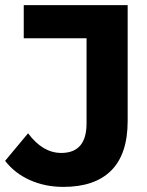

<svg xmlns="http://www.w3.org/2000/svg" viewBox="-49 -721 574 752"><path d="M-29 -91 61 -199Q118 -122 191 -122Q290 -122 290 -238V-571H44V-701H451V-247Q451 -118 387 -53.5Q323 11 199 11Q128 11 68.5 -15.5Q9 -42 -29 -91Z"/></svg>

Font: Montserrat GRBold
Style: Regular
Weight: 700
Designer: Julieta Ulanovsky
Foundry: Julieta Ulanovsky
Version: Version 1.00 May 29, 2023, initial release